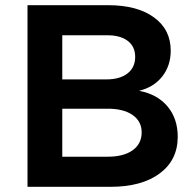

<svg xmlns="http://www.w3.org/2000/svg" viewBox="-20 -720 749 740"><path d="M638 -525Q638 -467 605.5 -425.5Q573 -384 516 -370Q586 -357 625.5 -310Q665 -263 665 -193Q665 -103 595.5 -51.5Q526 0 406 0H86V-700H397Q509 -700 573.5 -653Q638 -606 638 -525ZM501 -501Q501 -541 471.5 -563Q442 -585 390 -584H220V-414H390Q442 -414 471.5 -437Q501 -460 501 -501ZM526 -210Q526 -253 490 -277.5Q454 -302 390 -301H220V-116H390Q454 -115 490 -140Q526 -165 526 -210Z"/></svg>

Font: Montserrat arm2 Medium
Style: Regular
Weight: 500
Designer: Julieta Ulanovsky
Foundry: Julieta Ulanovsky
Version: Version 6.000